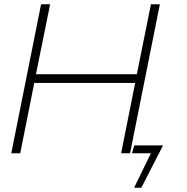

<svg xmlns="http://www.w3.org/2000/svg" viewBox="-20 -720 878 902"><path d="M591 0H549L615 -330.5H141L75 0H33L173 -700H215.5L149 -371.5H623L689 -700H731ZM610 162 689 0H600L611 -37H746L644 162Z"/></svg>

Font: Argentum Sans ExtraLight
Style: Italic
Weight: 200
Italic angle: -11°
Designer: Julieta Ulanovsky (font), Cristiano Sobral (main changes and remaster)
Foundry: Julieta Ulanovsky (font), Cristiano Sobral (main changes and remaster)
Version: Version 2.007;June 15, 2022;FontCreator 14.0.0.2814 64-bit; 